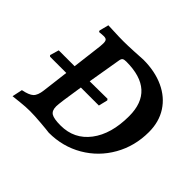

<svg xmlns="http://www.w3.org/2000/svg" viewBox="-124 -662 829 829"><g transform="rotate(45 290.5 -247.0)"><path d="M562 -299Q562 -213 522 -142.5Q482 -72 412.5 -31.5Q343 9 258 9Q245 7 203.5 3.5Q162 0 135 0Q109 0 77.5 3.5Q46 7 36 8L46 -39Q82 -46 96 -59Q110 -72 114 -105L129 -227H30L25 -232L37 -273H134L151 -412Q152 -419 152 -431Q152 -444 147.5 -449Q143 -454 131 -454Q123 -454 115 -453Q107 -452 104 -452L101 -458L112 -501Q122 -501 150.5 -499.5Q179 -498 207 -498Q230 -498 270.5 -500Q311 -502 324 -503Q395 -503 449 -478Q503 -453 532.5 -407Q562 -361 562 -299ZM453 -287Q453 -445 278 -445Q265 -445 259.5 -441.5Q254 -438 252 -427L226 -273L334 -274L338 -268L328 -227H218Q200 -114 200 -94Q200 -68 215.5 -58.5Q231 -49 272 -49Q355 -49 404 -113.5Q453 -178 453 -287Z"/></g></svg>

Font: Alegreya SC Medium
Style: Italic
Weight: 500
Italic angle: -7°
Designer: Juan Pablo del Peral
Foundry: Huerta Tipografica
Version: Version 2.007; ttfautohint (v1.6)